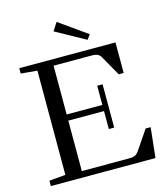

<svg xmlns="http://www.w3.org/2000/svg" viewBox="-124 -949 902 1043"><g transform="rotate(-15 327.0 -427.0)"><path d="M430.2 -715.8 263.2 -808.1 292.5 -853.5 449.7 -742.2ZM31.7 0V-30.3L123.5 -38.6V-624.5L31.7 -632.8V-663.1H572.8V-491.2H544.9L482.9 -601.1Q474.6 -616.2 462.9 -622.1Q451.2 -627.9 426.3 -627.9H215.3V-353.5H416V-461.4H446.3V-217.8H416V-318.8H215.3V-35.2H480Q503.9 -35.2 515.6 -41Q527.3 -46.9 537.6 -62.5L609.9 -168.9H638.2L620.1 0Z"/></g></svg>

Font: Elstob 10pt
Style: Regular
Weight: 400
Designer: Peter S. Baker
Version: Version 1.015